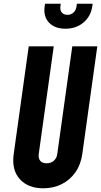

<svg xmlns="http://www.w3.org/2000/svg" viewBox="-20 -1000 547 1036"><path d="M505 -750 424 -169Q416 -112 387 -70.5Q358 -29 313.2 -6.5Q268.5 16 213 16Q131.5 16 86.8 -33.5Q42 -83 54 -169L135 -750H270L189 -169Q186 -146.5 196.8 -132.8Q207.5 -119 231.5 -119Q255 -119 270.5 -132.8Q286 -146.5 289 -169L370 -750ZM333 -845Q275.5 -845 244.2 -878.2Q213 -911.5 221 -966L223 -980H308L306 -966Q303 -945 313.5 -932.5Q324 -920 344 -920Q363.5 -920 376.8 -932.5Q390 -945 393 -966L395 -980H480L478 -966Q470 -911.5 430 -878.2Q390 -845 333 -845Z"/></svg>

Font: Mohave Light
Style: Bold Italic
Weight: 700
Italic angle: -8°
Version: Version 2.003